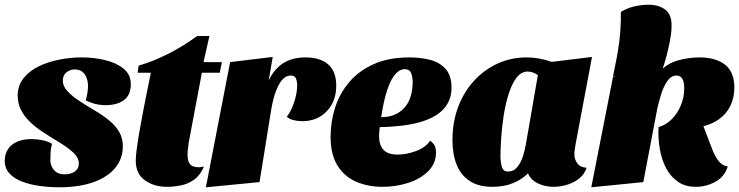

<svg xmlns="http://www.w3.org/2000/svg" viewBox="-44 -774 3141 816"><path d="M211 22Q168 22 126.5 16.5Q85 11 50.5 -2Q16 -15 -4 -37Q-24 -59 -24 -92Q-23 -121 -9.5 -141Q4 -161 29.5 -172Q55 -183 91 -183Q113 -183 137 -178Q161 -173 177 -163Q172 -143 171 -127Q170 -111 170 -90Q172 -65 187.5 -49Q203 -33 230 -33Q258 -33 274.5 -45.5Q291 -58 291 -77Q292 -103 267.5 -125.5Q243 -148 206.5 -170Q170 -192 133 -216Q104 -236 80.5 -259Q57 -282 44 -309.5Q31 -337 31 -370Q32 -411 56 -441.5Q80 -472 119.5 -491.5Q159 -511 207.5 -520.5Q256 -530 305 -530Q355 -530 403 -518.5Q451 -507 482 -481.5Q513 -456 512 -413Q511 -369 482 -348Q453 -327 404 -327Q383 -327 360.5 -332.5Q338 -338 320 -348Q324 -359 326.5 -373.5Q329 -388 330 -403Q331 -436 317 -457Q303 -478 274 -479Q255 -479 239.5 -467.5Q224 -456 223 -433Q222 -410 241 -388.5Q260 -367 291 -346.5Q322 -326 356 -306Q392 -285 419.5 -262.5Q447 -240 463 -212.5Q479 -185 478 -148Q477 -100 447 -62Q417 -24 358 -1.5Q299 21 211 22Z M665 20Q610 20 571.5 -8Q533 -36 533 -91Q533 -111 537 -140.5Q541 -170 546.5 -203Q552 -236 558 -266Q564 -296 567 -315L597 -465H541L545 -495Q607 -513 669.5 -544.5Q732 -576 794 -621H846L821 -510H899L890 -465H814L758 -168Q757 -155 755 -142.5Q753 -130 753 -118Q753 -79 772.5 -69Q792 -59 823 -66Q807 -29 781 -10.5Q755 8 724.5 14Q694 20 665 20Z M831 22 934 -510 1115 -532 1098 -432Q1122 -482 1160.5 -506Q1199 -530 1255 -530Q1317 -530 1351 -500Q1385 -470 1385 -410Q1385 -343 1344.5 -301Q1304 -259 1241 -259Q1222 -259 1203.5 -263.5Q1185 -268 1175 -278Q1194 -302 1206.5 -341Q1219 -380 1219 -411Q1219 -427 1214 -440Q1209 -453 1191 -453Q1179 -453 1167 -445Q1155 -437 1144 -419Q1133 -401 1123.5 -371.5Q1114 -342 1107 -298L1059 0Z M1582 20Q1519 20 1469 -2Q1419 -24 1390 -71Q1361 -118 1361 -192Q1361 -257 1380.5 -317.5Q1400 -378 1441 -426Q1482 -474 1545.5 -502Q1609 -530 1697 -530Q1742 -530 1782.5 -520Q1823 -510 1849 -482Q1875 -454 1875 -401Q1875 -355 1849 -320Q1823 -285 1767 -263.5Q1711 -242 1621 -236Q1609 -235 1596.5 -234.5Q1584 -234 1570 -234Q1569 -225 1568 -214.5Q1567 -204 1567 -196Q1567 -158 1585.5 -137.5Q1604 -117 1647 -117Q1683 -117 1724 -132Q1765 -147 1784 -176Q1798 -166 1803.5 -154.5Q1809 -143 1809 -126Q1809 -79 1775.5 -46Q1742 -13 1690 3.5Q1638 20 1582 20ZM1576 -276Q1611 -276 1636.5 -288Q1662 -300 1678.5 -320.5Q1695 -341 1702.5 -368.5Q1710 -396 1710 -427Q1709 -450 1702.5 -465Q1696 -480 1676 -480Q1662 -480 1648 -470Q1634 -460 1621 -437Q1608 -414 1596.5 -374.5Q1585 -335 1576 -276Z M2048 20Q1990 20 1952.5 -4.5Q1915 -29 1897 -73.5Q1879 -118 1879 -179Q1879 -255 1903 -319Q1927 -383 1970.5 -430.5Q2014 -478 2071 -504Q2128 -530 2194 -530Q2247 -530 2301 -511L2472 -532L2402 -160Q2401 -152 2399 -140Q2397 -128 2397 -118Q2397 -98 2409 -80.5Q2421 -63 2449 -61Q2440 -33 2417 -15Q2394 3 2365 11.5Q2336 20 2308 20Q2274 20 2243.5 6Q2213 -8 2200 -37Q2174 -11 2136 4.5Q2098 20 2048 20ZM2115 -45Q2139 -45 2154.5 -64Q2170 -83 2178.5 -110Q2187 -137 2191 -161L2242 -455Q2230 -463 2219 -466.5Q2208 -470 2199 -470Q2171 -470 2151 -443.5Q2131 -417 2117.5 -374Q2104 -331 2096.5 -282Q2089 -233 2086 -187Q2083 -141 2083 -109Q2083 -87 2088.5 -66Q2094 -45 2115 -45Z M2469 22 2561 -446 2759 -469Q2792 -505 2838 -517.5Q2884 -530 2928 -530Q2998 -530 3037.5 -499Q3077 -468 3077 -402Q3077 -359 3060 -324Q3043 -289 3010 -266Q2977 -243 2927 -233L2755 -234Q2785 -242 2810 -266.5Q2835 -291 2849.5 -326Q2864 -361 2864 -399Q2864 -453 2831 -453Q2808 -453 2791.5 -428.5Q2775 -404 2765 -371Q2755 -338 2749 -310L2690 0ZM2913 20Q2871 20 2842 1.5Q2813 -17 2794.5 -46.5Q2776 -76 2767 -110.5Q2758 -145 2755.5 -177.5Q2753 -210 2755 -234L2940 -252L2984 -137Q2995 -109 3010.5 -89Q3026 -69 3049 -67Q3036 -23 2996.5 -1.5Q2957 20 2913 20ZM2760 -444 2561 -448Q2570 -490 2577 -528Q2584 -566 2588.5 -602Q2593 -638 2594 -674Q2595 -687 2594.5 -699.5Q2594 -712 2595 -724Q2625 -741 2655 -747.5Q2685 -754 2712 -754Q2756 -754 2784 -732.5Q2812 -711 2810 -661Q2810 -644 2807.5 -626Q2805 -608 2801 -588.5Q2797 -569 2791.5 -547Q2786 -525 2778 -499.5Q2770 -474 2760 -444Z"/></svg>

Font: Sansita Swashed Light Black
Style: Regular
Weight: 900
Version: Version 1.003